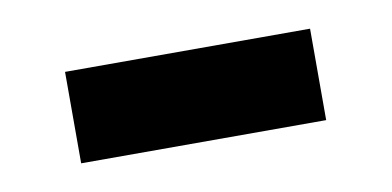

<svg xmlns="http://www.w3.org/2000/svg" viewBox="-29 -318 435 213"><g transform="rotate(-10 188.0 -211.5)"><path d="M50 -160V-263H326V-160Z"/></g></svg>

Font: Rokkitt Black
Style: Regular
Weight: 900
Designer: Vernon Adams
Foundry: Vernon Adams
Version: Version 3.103